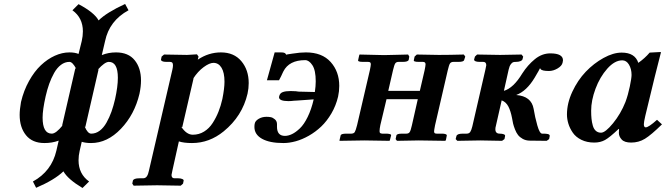

<svg xmlns="http://www.w3.org/2000/svg" viewBox="-20 -709 3357 968"><path d="M241.2 -35.2Q262.2 -35.2 295.9 -77.1L293 -75.2L359.9 -365.2L363.8 -362.8Q345.7 -397 330.1 -397Q307.1 -397 287.4 -382.1Q267.6 -367.2 252.9 -341.1Q238.3 -314.9 228 -286.1Q217.8 -257.3 210 -223.1Q194.8 -155.3 194.8 -116.2Q194.8 -35.2 241.2 -35.2ZM528.8 -397Q508.3 -397 473.1 -357.9L477.1 -359.9L410.2 -68.8L407.2 -70.8Q421.9 -35.2 439.9 -35.2Q462.9 -35.2 482.7 -50Q502.4 -64.9 517.1 -91.1Q531.7 -117.2 542 -146Q552.2 -174.8 560.1 -209Q574.2 -272.5 574.2 -316.9Q574.2 -397 528.8 -397ZM381.8 50.8Q376 75.2 376 99.1Q376 168 429.2 206.1L396 238.8Q321.8 194.3 299.8 154.8Q254.9 198.2 162.1 237.8L146 206.1Q240.2 154.3 264.2 50.8L275.9 0Q243.2 12.2 204.1 12.2Q143.1 12.2 111.1 -27.3Q79.1 -66.9 79.1 -129.9Q79.1 -156.2 85.9 -194.8Q99.6 -252.9 126.5 -301Q153.3 -349.1 186.3 -380.1Q219.2 -411.1 256.3 -428Q293.5 -444.8 330.1 -444.8Q357.9 -444.8 376 -437L392.1 -502Q397.9 -527.3 397.9 -550.8Q397.9 -619.1 345.2 -657.2L376 -688Q455.6 -646 477.1 -606Q516.6 -645.5 610.8 -689L627.9 -657.2Q531.2 -604.5 509.8 -502L493.2 -431.2Q526.4 -444.8 564.9 -444.8Q627 -444.8 658.9 -405.5Q690.9 -366.2 690.9 -303.2Q690.9 -272.5 683.1 -235.8Q658.2 -131.3 589.6 -59.6Q521 12.2 439 12.2Q412.1 12.2 392.1 5.9Z M956.1 -314.9 898.9 -67.9 894 -69.8Q920.4 -29.8 952.1 -29.8Q983.4 -29.8 1009 -45.7Q1034.7 -61.5 1052.2 -88.9Q1069.8 -116.2 1081.5 -145.8Q1093.3 -175.3 1101.1 -210Q1111.8 -263.7 1111.8 -296.9Q1111.8 -342.8 1096.9 -367.4Q1082 -392.1 1056.2 -392.1Q1036.1 -392.1 1006.8 -370.6Q977.5 -349.1 954.1 -313ZM981 -423.8 977.1 -408.2Q1031.7 -444.8 1093.8 -444.8Q1159.7 -444.8 1196.8 -400.6Q1233.9 -356.4 1233.9 -290Q1233.9 -263.7 1228 -236.8Q1201.7 -123.5 1107.9 -46.9Q1035.6 12.2 947.8 12.2Q907.2 12.2 881.8 3.9L849.1 150.9Q844.7 170.9 844.7 172.9Q844.7 189.9 859.9 189.9H878.9Q891.1 189.9 899.2 193.6Q907.2 197.3 905.8 202.1L902.8 216.8L891.1 227.1Q810.1 225.1 772 225.1L653.8 227.1L647 216.8L649.9 202.1Q653.3 189.9 683.1 189.9H701.2Q713.4 189.9 720.2 180.2Q727.1 170.4 731 150.9L849.1 -357.9Q852.1 -371.1 852.1 -379.9Q852.1 -389.2 848.6 -393.1Q845.2 -397 836.9 -397H817.9Q804.7 -397 797.6 -400.6Q790.5 -404.3 792 -410.2L794.9 -423.8L807.1 -434.1Q886.7 -432.1 922.9 -432.1L973.1 -435.1Z M1561.5 -208 1478.5 -202.1Q1467.3 -201.2 1462.4 -201.2Q1446.8 -199.2 1434.6 -199.2Q1386.7 -199.2 1386.7 -219.2Q1386.7 -222.2 1387.7 -224.1Q1391.1 -239.3 1405.5 -244.6Q1419.9 -250 1444.8 -250Q1463.9 -250 1471.7 -249L1485.4 -247.1L1567.4 -245.1Q1571.8 -275.4 1571.8 -298.8Q1571.8 -355 1554.9 -380.4Q1538.1 -405.8 1518.6 -405.8Q1437.5 -405.8 1408.7 -349.1Q1408.2 -348.6 1405.5 -342.5Q1402.8 -336.4 1397.5 -325.2Q1392.1 -314 1386.7 -304.2H1325.7L1364.7 -444.8H1395.5Q1405.3 -444.8 1410.9 -443.4Q1416.5 -441.9 1417.2 -440.9Q1418 -439.9 1420.4 -437Q1423.3 -434.1 1422.4 -433.1Q1424.8 -433.1 1430.7 -435.1Q1433.6 -435.5 1454.6 -438.7Q1475.6 -441.9 1491.5 -443.4Q1507.3 -444.8 1522.5 -444.8Q1603.5 -444.8 1647 -396.5Q1690.4 -348.1 1690.4 -275.9Q1690.4 -249 1684.6 -222.2Q1673.8 -176.3 1650.9 -137.2Q1627.9 -98.1 1599.4 -71Q1570.8 -43.9 1537.4 -24.9Q1503.9 -5.9 1471.2 3.2Q1438.5 12.2 1408.7 12.2Q1339.4 12.2 1301 -9.3Q1262.7 -30.8 1262.7 -68.8Q1262.7 -81.1 1264.6 -86.9Q1267.1 -99.6 1284.2 -109.9Q1301.3 -120.1 1323.7 -120.1Q1335 -120.1 1345.2 -118.2Q1355.5 -116.2 1366 -107.2Q1376.5 -98.1 1376.5 -83V-80.1V-69.8Q1376.5 -23.9 1416.5 -23.9Q1433.6 -23.9 1452.4 -33Q1471.2 -42 1491.9 -61.8Q1512.7 -81.5 1531.2 -119.4Q1549.8 -157.2 1561.5 -208Z M1844.7 -355Q1849.6 -378.4 1849.6 -384.8Q1849.6 -391.6 1846.4 -394.3Q1843.3 -397 1835.4 -397H1810.5Q1782.7 -397 1785.6 -405.8L1790.5 -428.2L1792.5 -434.1L1916.5 -431.2Q1934.6 -431.6 1977.3 -432.6Q2020 -433.6 2037.6 -434.1L2043.5 -423.8L2040.5 -407.2Q2037.1 -397 2010.7 -397H1989.7Q1978 -397 1972.9 -389.6Q1967.8 -382.3 1961.4 -355L1937.5 -251H2096.7L2120.6 -354Q2125.5 -377.4 2125.5 -384.8Q2125.5 -397 2112.3 -397H2091.3Q2063.5 -397 2066.4 -405.8L2070.3 -423.8L2081.5 -434.1L2192.4 -432.1Q2244.1 -432.1 2318.4 -434.1L2325.7 -423.8L2320.3 -407.2Q2318.8 -397 2291.5 -397H2266.6Q2254.4 -397 2249 -389.6Q2243.7 -381.8 2237.3 -354L2173.3 -77.1Q2168.5 -51.8 2168.5 -46.9Q2168.5 -40 2171.6 -37.6Q2174.8 -35.2 2182.6 -35.2H2208.5Q2217.3 -35.2 2223.1 -33.7Q2229 -32.2 2231.2 -30Q2233.4 -27.8 2232.4 -24.9L2228.5 -4.9L2225.6 1L2091.3 -1Q2075.7 -0.5 2036.6 0Q1997.6 0.5 1981.4 1L1974.6 -7.8L1978.5 -25.9Q1980 -35.2 2007.3 -35.2H2028.3Q2040.5 -35.2 2045.4 -43Q2050.8 -50.8 2056.6 -77.1L2086.4 -209H1928.7L1897.5 -78.1Q1893.6 -59.1 1893.6 -47.9Q1893.6 -41 1896.2 -38.6Q1898.9 -36.1 1906.7 -35.2H1926.3Q1935.5 -35.2 1941.7 -33.9Q1947.8 -32.7 1950.2 -30.8Q1952.6 -28.8 1951.7 -25.9L1946.3 -4.9L1944.3 1L1816.4 -1Q1799.3 -1 1753.9 0Q1708.5 1 1691.4 1L1692.4 -4.9L1697.3 -25.9Q1698.7 -35.2 1726.6 -35.2H1751.5Q1763.7 -35.6 1768.6 -43.2Q1773.4 -50.8 1780.3 -78.1Z M2479.5 -71.8Q2477.5 -65.9 2477.5 -57.1Q2477.5 -35.2 2499.5 -35.2Q2512.2 -35.2 2520 -32Q2527.8 -28.8 2526.4 -22.9L2523.4 -7.8L2511.2 1Q2440.4 -1 2401.4 -1L2285.6 1L2277.3 -7.8L2281.2 -22.9Q2284.2 -35.2 2313.5 -35.2H2332.5Q2344.7 -35.2 2350.6 -43.5Q2356.4 -51.8 2361.3 -71.8L2427.2 -357.9Q2431.6 -377.9 2431.6 -379.9Q2431.6 -397 2416.5 -397H2397.5Q2383.3 -397 2376.2 -400.6Q2369.1 -404.3 2370.6 -410.2L2374.5 -423.8L2385.3 -434.1Q2466.3 -432.1 2501.5 -432.1L2609.4 -434.1L2617.7 -423.8L2614.3 -410.2Q2612.8 -404.3 2603.3 -400.6Q2593.8 -397 2581.5 -397Q2572.3 -397 2566.9 -395.3Q2561.5 -393.6 2554.9 -384.5Q2548.3 -375.5 2544.4 -357.9L2520.5 -251Q2568.8 -265.1 2613.3 -338.9Q2640.6 -381.3 2676.5 -410.6Q2712.4 -439.9 2754.4 -439.9Q2818.4 -439.9 2818.4 -404.8Q2818.4 -400.9 2816.4 -393.1Q2813 -377 2791.3 -364Q2769.5 -351.1 2747.6 -351.1Q2712.4 -351.1 2705.6 -360.8Q2705.1 -361.8 2703.9 -363.3Q2702.6 -364.7 2702.6 -365.2Q2700.2 -358.9 2675.3 -316.9Q2634.8 -249.5 2582.5 -230Q2659.2 -224.1 2670.4 -160.2Q2677.2 -118.2 2689 -76.7Q2700.7 -35.2 2713.4 -35.2H2721.7Q2728 -35.2 2732.4 -34.7Q2736.8 -34.2 2741.9 -33.2Q2747.1 -32.2 2749.5 -29.5Q2752 -26.9 2751.5 -22.9L2748.5 -7.8L2736.3 1L2649.4 0Q2630.4 -0.5 2615.5 -8.8Q2600.6 -17.1 2591.8 -28.3Q2583 -39.6 2576.4 -56.6Q2569.8 -73.7 2566.9 -85.7Q2564 -97.7 2561.5 -113.8Q2554.7 -149.4 2543 -172.1Q2531.2 -194.8 2509.3 -203.1Z M3133.3 -194.8Q3146.5 -230.5 3155.3 -272.9Q3164.1 -315.4 3164.1 -331.1Q3164.1 -361.3 3151.1 -383.1Q3138.2 -404.8 3117.2 -404.8Q3079.1 -404.8 3041.7 -362.8Q3004.4 -320.8 2982.4 -261.7Q2960.4 -202.6 2960.4 -150.9Q2960.4 -127.4 2962.2 -110.1Q2963.9 -92.8 2968.8 -75.7Q2973.6 -58.6 2984.1 -49.3Q2994.6 -40 3010.3 -40Q3031.7 -40 3070.6 -87.4Q3109.4 -134.8 3133.3 -194.8ZM3100.1 -39.1Q3100.1 -52.2 3101.1 -58.1L3099.1 -59.1Q3053.7 -16.1 3030.3 -3.2Q3006.8 9.8 2976.1 9.8Q2939 9.8 2910.9 -4.2Q2882.8 -18.1 2867.7 -40.3Q2852.5 -62.5 2845.5 -85.7Q2838.4 -108.9 2838.4 -131.8Q2838.4 -188.5 2865.5 -246.6Q2892.6 -304.7 2933.1 -347.2Q2973.6 -389.6 3022.7 -416.7Q3071.8 -443.8 3114.3 -443.8Q3181.2 -443.8 3198.2 -392.1Q3231.4 -415.5 3255.4 -443.8L3310.1 -446.8Q3312 -446.8 3312 -443.8L3280.8 -320.8L3233.4 -125Q3226.1 -93.3 3226.1 -83Q3226.1 -66.9 3235.4 -66.9Q3250 -66.9 3292.5 -105L3317.4 -82Q3262.7 -28.3 3231.4 -9.3Q3200.2 9.8 3162.1 9.8Q3128.4 9.8 3114.3 -5.6Q3100.1 -21 3100.1 -39.1Z"/></svg>

Font: Linux Libertine G
Style: Semibold Italic
Weight: 600
Italic angle: -11.5°
Designer: Philipp H. Poll
Foundry: Philipp H. Poll
Version: Version 5.1.1